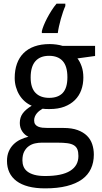

<svg xmlns="http://www.w3.org/2000/svg" viewBox="-20 -786 558 1046"><path d="M498 -536.1V-481L401.9 -467.8Q415.5 -450.7 424.8 -424.1Q434.1 -397.5 434.1 -363.8Q434.1 -326.7 422.6 -295.2Q411.1 -263.7 387.9 -240.7Q364.7 -217.8 330.6 -204.8Q296.4 -191.9 251 -191.9Q240.2 -191.9 229.5 -192.1Q218.8 -192.4 211.9 -193.8Q203.6 -189 195.6 -182.9Q187.5 -176.8 180.9 -168.9Q174.3 -161.1 170.2 -151.4Q166 -141.6 166 -129.9Q166 -116.7 171.9 -108.6Q177.7 -100.6 187.7 -96.2Q197.8 -91.8 211.4 -90.3Q225.1 -88.9 240.2 -88.9H326.2Q371.6 -88.9 402.8 -77.4Q434.1 -65.9 453.9 -46.4Q473.6 -26.9 482.4 -0.2Q491.2 26.4 491.2 56.2Q491.2 99.1 475.3 133.3Q459.5 167.5 426.8 191.2Q394 214.8 344 227.5Q293.9 240.2 226.1 240.2Q173.8 240.2 134.8 230Q95.7 219.7 69.8 200.2Q43.9 180.7 31 153.1Q18.1 125.5 18.1 90.8Q18.1 61.5 27.6 39.3Q37.1 17.1 53.2 1Q69.3 -15.1 90.6 -25.4Q111.8 -35.6 134.8 -41Q114.3 -50.3 101.1 -70.3Q87.9 -90.3 87.9 -116.2Q87.9 -146 103.5 -167.7Q119.1 -189.5 152.8 -210Q131.8 -218.8 114.5 -234.1Q97.2 -249.5 85.2 -269.3Q73.2 -289.1 66.7 -312.5Q60.1 -335.9 60.1 -360.8Q60.1 -404.3 72.3 -438.5Q84.5 -472.7 108.4 -496.6Q132.3 -520.5 168 -533.2Q203.6 -545.9 251 -545.9Q269 -545.9 288.3 -543.2Q307.6 -540.5 320.8 -536.1ZM102.1 87.9Q102.1 106 108.4 121.6Q114.7 137.2 129.2 148.4Q143.6 159.7 167.2 166.3Q190.9 172.9 226.1 172.9Q316.9 172.9 362.1 144.8Q407.2 116.7 407.2 64Q407.2 41.5 401.4 27.3Q395.5 13.2 382.1 5.1Q368.7 -2.9 346.7 -5.9Q324.7 -8.8 293 -8.8H207Q189.9 -8.8 171.4 -4.9Q152.8 -1 137.5 9.8Q122.1 20.5 112.1 39.3Q102.1 58.1 102.1 87.9ZM147 -363.8Q147 -307.6 173.3 -280.3Q199.7 -252.9 248 -252.9Q296.9 -252.9 322 -280Q347.2 -307.1 347.2 -365.2Q347.2 -425.3 321.5 -453.6Q295.9 -481.9 247.1 -481.9Q198.7 -481.9 172.9 -452.6Q147 -423.3 147 -363.8ZM335.9 -752.9Q330.1 -740.7 323.7 -722.2Q317.4 -703.6 311.5 -683.1Q305.7 -662.6 301.3 -642.3Q296.9 -622.1 294.9 -606H208V-616.2Q210.4 -627.9 218 -647Q225.6 -666 236.6 -687Q247.6 -708 261 -729Q274.4 -750 288.1 -766.1H335.9Z"/></svg>

Font: Genotype
Style: Regular
Weight: 400
Foundry: Ascender Corporation
Version: Version 1.00